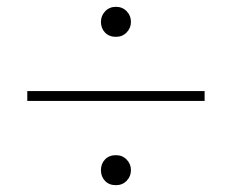

<svg xmlns="http://www.w3.org/2000/svg" viewBox="-20 -542 680 563"><path d="M320 -87Q339 -87 351.5 -74Q364 -61 364 -43Q364 -25 351.5 -12Q339 1 320 1Q300 1 288 -11.5Q276 -24 276 -43Q276 -62 288 -74.5Q300 -87 320 -87ZM580 -246H60V-275H580ZM276 -478Q276 -496 288.5 -509Q301 -522 320 -522Q339 -522 351.5 -509Q364 -496 364 -478Q364 -460 351.5 -447Q339 -434 320 -434Q300 -434 288 -446.5Q276 -459 276 -478Z"/></svg>

Font: Fivo Sans Thin
Style: Regular
Weight: 250
Foundry: Alexander Slobzheninov
Version: 1.0